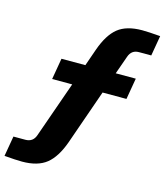

<svg xmlns="http://www.w3.org/2000/svg" viewBox="-211 -817 958 1118"><g transform="rotate(15 268.5 -258.0)"><path d="M28 202Q-10 202 -79 196L-58 74H14Q60 74 75 30L194 -308H73L95 -436H239L275 -539Q309 -635 361 -676.5Q413 -718 507 -718Q544 -718 616 -712L595 -590H521Q476 -590 461 -546L422 -436H543L521 -308H377L261 23Q227 118 174.5 160Q122 202 28 202Z"/></g></svg>

Font: Creato Display Black
Style: Italic
Weight: 900
Italic angle: -10°
Version: Version 1.000